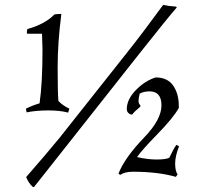

<svg xmlns="http://www.w3.org/2000/svg" viewBox="-20 -724 840 786"><path d="M592 -350Q570 -350 552 -341Q547 -321 547 -310.5Q547 -300 555 -292L554 -287Q533 -270 521 -255Q512 -255 505.5 -261.5Q499 -268 499 -277Q499 -317 536 -355Q573 -393 617 -407Q666 -407 689 -373.5Q712 -340 712 -290Q712 -286 712 -282Q689 -241 625 -175.5Q561 -110 541 -81Q584 -71 621 -71Q658 -71 673 -78Q691 -116 702 -131L713 -125Q697 -85 697 -54.5Q697 -24 707 -10L700 0Q626 -21 524 -21Q491 -21 472 -8L465 -13Q490 -78 571 -162Q641 -235 641 -292.5Q641 -350 592 -350ZM119 42 114 41Q98 27 87 1Q170 -94 224 -160L502 -511Q567 -593 648 -704Q669 -699 700 -697L704 -694Q669 -654 555 -510ZM231 -665Q216 -550 216 -448Q216 -346 219 -311Q235 -293 264 -279L259 -263Q226 -272 177 -272Q128 -272 89 -264L86 -279Q114 -293 142 -301Q154 -385 154 -520Q154 -540 152 -586H92L90 -588Q90 -599 92 -605Q164 -625 203 -665Q217 -667 229 -667Z"/></svg>

Font: Almendra
Style: Italic
Weight: 400
Italic angle: -12°
Designer: Ana Sanfelippo
Foundry: Ana Sanfelippo
Version: Version 1.004